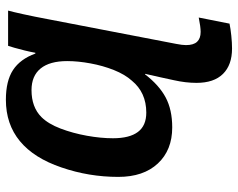

<svg xmlns="http://www.w3.org/2000/svg" viewBox="-96 -482 786 633"><g transform="rotate(-90 296.5 -165.0)"><path d="M464.8 55.7Q464.8 80.6 475.8 92.3Q486.8 104 508.3 104Q524.4 104 555.7 97.7L535.6 199.2Q519.5 202.6 495.8 205.1Q472.2 207.5 453.6 207.5Q399.4 207.5 369.9 177.7Q340.3 147.9 340.3 90.3Q340.3 54.7 349.1 15.6Q353.5 -4.4 358.6 -28.1Q363.8 -51.8 370.1 -79.1H368.2Q332.5 -32.7 292 -11.2Q251.5 10.3 193.4 10.3Q118.7 10.3 74.5 -37.1Q30.3 -84.5 30.3 -167.5Q30.3 -264.6 61.5 -355Q92.3 -445.8 148.2 -491.9Q204.1 -538.1 284.7 -538.1Q346.7 -538.1 382.6 -514.6Q418.5 -491.2 437 -440.9H439.5Q442.4 -457 447 -475.8Q451.7 -494.6 456.1 -510.3Q460.4 -525.9 462.4 -530.8H578.6Q574.7 -517.1 566.9 -481.9Q559.1 -446.8 548.3 -389.2L468.8 23.4Q464.8 43.5 464.8 55.7ZM242.2 -75.2Q308.6 -75.2 347.7 -123Q368.2 -146 382.6 -182.1Q397 -218.3 404.5 -259.3Q412.1 -300.3 412.1 -335.9Q412.1 -393.6 387.7 -423.6Q363.3 -453.6 316.4 -453.6Q260.3 -453.6 227.5 -420.9Q205.1 -398.4 189.7 -357.9Q174.3 -317.4 166 -271.2Q157.7 -225.1 157.7 -185.1Q157.7 -130.4 178.5 -102.8Q199.2 -75.2 242.2 -75.2Z"/></g></svg>

Font: Arimo SemiBold
Style: Italic
Weight: 600
Italic angle: -12°
Version: Version 1.33